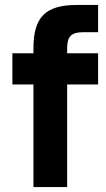

<svg xmlns="http://www.w3.org/2000/svg" viewBox="-20 -755 426 775"><path d="M115 -414V0H251V-414H376V-540H251V-560C251 -608 268 -625 316 -625H376V-735H290C164 -735 115 -686 115 -560V-540H30V-414Z"/></svg>

Font: Vela Sans ExtBd
Style: Regular
Weight: 800
Designer: Principal design: Mikhail Sharanda - project Manrope.
Design modification: Ravid Balaliev
Foundry: Mikhail Sharanda
Version: Version 1.001